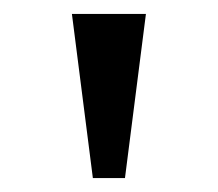

<svg xmlns="http://www.w3.org/2000/svg" viewBox="-20 -793 312 275"><path d="M113 -538 83 -773H189L159 -538Z"/></svg>

Font: Noto Serif Telugu
Style: Regular
Weight: 400
Designer: Jelle Bosma - Monotype Design Team
Foundry: Monotype Imaging Inc.
Version: Version 2.003